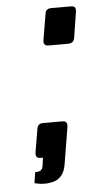

<svg xmlns="http://www.w3.org/2000/svg" viewBox="-48 -568 346 685"><g transform="rotate(-5 124.5 -226.0)"><path d="M141 -405Q124 -405 124 -420Q124 -421 124 -421.5Q124 -422 124 -423L140 -518Q142 -537 162 -537H233Q249 -537 249 -523Q249 -522 249 -520.5Q249 -519 249 -518L234 -423Q232 -413 226 -409Q220 -405 212 -405ZM86 85Q70 85 59 82.5Q48 80 48 80L54 41Q67 41 73.5 37Q80 33 82 22L86 -8H77Q61 -8 61 -24Q61 -26 61.5 -30Q62 -34 63 -39L75 -110Q77 -131 97 -131H167Q183 -131 183 -116Q183 -114 182.5 -109.5Q182 -105 181 -99L161 22Q157 48 145 62Q133 76 117 80.5Q101 85 86 85Z"/></g></svg>

Font: Exo Thin SemiBold
Style: Italic
Weight: 600
Italic angle: -9°
Version: Version 2.000